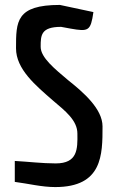

<svg xmlns="http://www.w3.org/2000/svg" viewBox="-20 -752 476 779"><path d="M266 -636C339 -623 348 -626 359 -703L223 -732C45 -732 45 -665 45 -556C45 -471 125 -405 195 -344C246 -301 294 -263 294 -210C295 -147 295 -89 206 -89C151 -89 95 -96 40 -99V-14C95 -7 149 7 204 7C396 7 396 -124 396 -239C396 -310 319 -377 256 -427C203 -472 145 -518 145 -562C145 -609 146 -643 228 -643Z"/></svg>

Font: Economica
Style: Bold
Weight: 700
Designer: Vicente Lamonaca
Foundry: Vicente Lamonaca
Version: Version 1.100